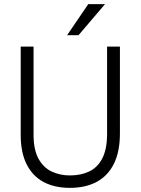

<svg xmlns="http://www.w3.org/2000/svg" viewBox="-20 -899 679 927"><path d="M497 -253V-674H559V-255Q559 -167 530 -108.5Q501 -50 447 -21Q393 8 318 8Q243 8 190 -20.5Q137 -49 108.5 -106Q80 -163 80 -247V-674H142V-248Q142 -178 165 -134.5Q188 -91 228 -71.5Q268 -52 318 -52Q371 -52 411.5 -71.5Q452 -91 474.5 -135.5Q497 -180 497 -253ZM304 -729 406 -879H487L359 -729Z"/></svg>

Font: Hind Variable Light
Style: Regular
Weight: 300
Designer: Manushi Parikh, Satya Rajpurohit
Foundry: Indian Type Foundry
Version: Version 3.000